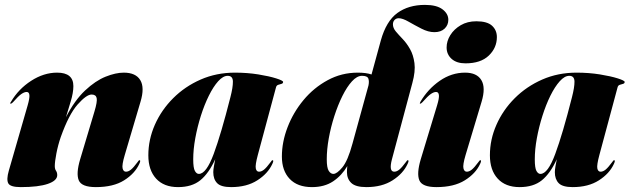

<svg xmlns="http://www.w3.org/2000/svg" viewBox="-20 -755 2574 785"><path d="M24 -331Q19 -331 25 -339Q55.5 -391 107.2 -424.5Q159 -458 213.5 -458Q280 -458 280 -403Q280 -376 269 -339.8Q258 -303.5 249.5 -275.5Q285.5 -345.5 328 -385.2Q370.5 -425 411.8 -441.5Q453 -458 486 -458Q535 -458 553.5 -427.5Q572 -397 554.5 -339L490 -121Q478 -80.5 481.2 -66.8Q484.5 -53 495 -53Q505 -53 515.5 -61.5Q526 -70 541.5 -91Q546 -97 547.2 -98.5Q548.5 -100 550.5 -100Q556.5 -100 549.5 -85Q531.5 -45.5 487.5 -17.8Q443.5 10 372 10Q313.5 10 302 -17.8Q290.5 -45.5 307.5 -103L366 -298.5Q378.5 -340 375.2 -354.2Q372 -368.5 354.5 -368.5Q333.5 -368.5 297.5 -328Q261.5 -287.5 228.5 -195Q217 -161.5 210.5 -127.5Q204 -93.5 204 -76Q204 -64 209 -56.8Q214 -49.5 214 -39Q214 -16.5 175.5 -3.2Q137 10 65 10Q22.5 10 14 -5.2Q5.5 -20.5 16 -57L93 -324Q101.5 -353.5 100.2 -366.2Q99 -379 89 -379Q79.5 -379 67.2 -370.5Q55 -362 33 -337Q27 -331 24 -331Z M1034 -121Q1023 -80 1025.8 -66.5Q1028.5 -53 1039 -53Q1049 -53 1059.5 -61.5Q1070 -70 1085.5 -91Q1090 -97 1091.2 -98.5Q1092.5 -100 1094.5 -100Q1100.5 -100 1093.5 -85Q1075.5 -45.5 1032.2 -17.8Q989 10 925 10Q883.5 10 867.8 -6.2Q852 -22.5 852 -51Q852 -60 854.5 -74.8Q857 -89.5 860 -104Q833.5 -46 799 -18Q764.5 10 708 10Q650 10 618.2 -24.8Q586.5 -59.5 586.5 -120Q586.5 -184.5 613.2 -245Q640 -305.5 688 -353.5Q736 -401.5 800.5 -429.8Q865 -458 940.5 -458Q991 -458 1036 -450.8Q1081 -443.5 1109.2 -434.5Q1137.5 -425.5 1137.5 -420Q1137.5 -414 1131 -412.2Q1124.5 -410.5 1117.5 -408.2Q1110.5 -406 1108.5 -398ZM770 -103.5Q770 -68.5 776.8 -56.2Q783.5 -44 793 -44Q823.5 -44 853.8 -125.8Q884 -207.5 922 -357.5Q932.5 -398 932.2 -421.5Q932 -445 911 -445Q892 -445 872 -422.8Q852 -400.5 833.8 -363.5Q815.5 -326.5 801.2 -281.5Q787 -236.5 778.5 -190.2Q770 -144 770 -103.5Z M1646.5 -85Q1628.5 -45.5 1585.2 -17.8Q1542 10 1478 10Q1434 10 1416.2 -7Q1398.5 -24 1398.5 -51Q1398.5 -63 1400 -76Q1377 -37 1341.8 -13.5Q1306.5 10 1255.5 10Q1196.5 10 1164.5 -23.5Q1132.5 -57 1132.5 -115Q1132.5 -174.5 1155.8 -235Q1179 -295.5 1221 -346Q1263 -396.5 1319.8 -427.2Q1376.5 -458 1443 -458Q1477 -458 1499 -450.5L1537 -589.5Q1559 -668.5 1604.5 -701.8Q1650 -735 1717.5 -735Q1765 -735 1789 -717Q1813 -699 1813 -674Q1813 -652.5 1797.8 -638Q1782.5 -623.5 1756 -623.5Q1731 -623.5 1703.2 -637.8Q1675.5 -652 1650.8 -666.2Q1626 -680.5 1610 -680.5Q1600 -680.5 1593.2 -673.5Q1586.5 -666.5 1586.5 -655.5Q1586.5 -640.5 1598.5 -626.2Q1610.5 -612 1626.8 -595Q1643 -578 1656.5 -554.2Q1670 -530.5 1674.5 -497Q1679 -463.5 1666 -416L1582.5 -104Q1569 -53 1592 -53Q1602 -53 1612.5 -61.5Q1623 -70 1638.5 -91Q1643 -97 1644.2 -98.5Q1645.5 -100 1647.5 -100Q1653.5 -100 1646.5 -85ZM1316 -104Q1316 -69 1324 -56.5Q1332 -44 1343 -44Q1357.5 -44 1379.8 -70.8Q1402 -97.5 1421 -167.5L1486.5 -405.5Q1490 -422.5 1486 -433.8Q1482 -445 1460 -445Q1439.5 -445 1419 -422.5Q1398.5 -400 1380 -362.8Q1361.5 -325.5 1347 -280.5Q1332.5 -235.5 1324.2 -189.5Q1316 -143.5 1316 -104Z M1883 -496Q1847 -496 1826.5 -514.2Q1806 -532.5 1806 -561Q1806 -587 1821.2 -611.5Q1836.5 -636 1863.8 -652Q1891 -668 1927.5 -668Q1972 -668 1991.8 -649.8Q2011.5 -631.5 2011.5 -603.5Q2011.5 -559.5 1978.5 -527.8Q1945.5 -496 1883 -496ZM1883.5 -121Q1871.5 -80.5 1874.8 -66.8Q1878 -53 1888.5 -53Q1898.5 -53 1909 -61.5Q1919.5 -70 1935 -91Q1939.5 -97 1940.8 -98.5Q1942 -100 1944 -100Q1950 -100 1943 -85Q1925 -45.5 1880.5 -17.8Q1836 10 1764.5 10Q1706 10 1694.5 -17.8Q1683 -45.5 1700 -103L1767 -324Q1776 -353.5 1774.5 -366.2Q1773 -379 1763 -379Q1753.5 -379 1741.2 -370.5Q1729 -362 1707 -337Q1701 -331 1698 -331Q1694.5 -331 1699 -339Q1729.5 -391 1777.8 -424.5Q1826 -458 1881.5 -458Q1929.5 -458 1948 -427.5Q1966.5 -397 1949 -339Z M2430.5 -121Q2419.5 -80 2422.2 -66.5Q2425 -53 2435.5 -53Q2445.5 -53 2456 -61.5Q2466.5 -70 2482 -91Q2486.5 -97 2487.8 -98.5Q2489 -100 2491 -100Q2497 -100 2490 -85Q2472 -45.5 2428.8 -17.8Q2385.5 10 2321.5 10Q2280 10 2264.2 -6.2Q2248.5 -22.5 2248.5 -51Q2248.5 -60 2251 -74.8Q2253.5 -89.5 2256.5 -104Q2230 -46 2195.5 -18Q2161 10 2104.5 10Q2046.5 10 2014.8 -24.8Q1983 -59.5 1983 -120Q1983 -184.5 2009.8 -245Q2036.5 -305.5 2084.5 -353.5Q2132.5 -401.5 2197 -429.8Q2261.5 -458 2337 -458Q2387.5 -458 2432.5 -450.8Q2477.5 -443.5 2505.8 -434.5Q2534 -425.5 2534 -420Q2534 -414 2527.5 -412.2Q2521 -410.5 2514 -408.2Q2507 -406 2505 -398ZM2166.5 -103.5Q2166.5 -68.5 2173.2 -56.2Q2180 -44 2189.5 -44Q2220 -44 2250.2 -125.8Q2280.5 -207.5 2318.5 -357.5Q2329 -398 2328.8 -421.5Q2328.5 -445 2307.5 -445Q2288.5 -445 2268.5 -422.8Q2248.5 -400.5 2230.2 -363.5Q2212 -326.5 2197.8 -281.5Q2183.5 -236.5 2175 -190.2Q2166.5 -144 2166.5 -103.5Z"/></svg>

Font: Fraunces 144pt Black
Style: Italic
Weight: 900
Italic angle: -16°
Version: Version 1.000;[0bf87f6ff]